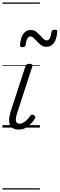

<svg xmlns="http://www.w3.org/2000/svg" viewBox="-20 -1030 483 1550"><path d="M131 16Q103 16 85.5 6Q68 -4 60 -23.5Q52 -43 54 -70.5Q56 -98 67 -133L185 -494Q190 -506 196.5 -510.5Q203 -515 218 -515Q232 -515 238.5 -509.5Q245 -504 241 -494L117 -113Q109 -87 108 -68.5Q107 -50 114.5 -40.5Q122 -31 138 -31Q154 -31 170 -40.5Q186 -50 200 -64.5Q214 -79 223 -94Q228 -101 235 -104Q242 -107 253 -100Q264 -94 265 -86.5Q266 -79 261 -71Q249 -52 230 -31.5Q211 -11 186.5 2.5Q162 16 131 16ZM353 -652Q331 -652 313 -665Q295 -678 280.5 -694Q266 -710 252.5 -723Q239 -736 225 -736Q211 -736 201 -719Q191 -702 187 -668Q186 -659 179.5 -654Q173 -649 161 -649Q139 -649 141 -671Q148 -728 169.5 -758Q191 -788 229 -788Q253 -788 270.5 -775Q288 -762 302 -746Q316 -730 329.5 -717Q343 -704 358 -704Q372 -704 381.5 -720.5Q391 -737 395 -769Q397 -790 422 -790Q435 -790 439.5 -785.5Q444 -781 442 -769Q436 -711 414 -681.5Q392 -652 353 -652ZM0 490H302V500H0ZM0 -20H302V0H0ZM0 -505H302V-500H0ZM0 -1010H302V-1000H0Z"/></svg>

Font: Playwrite MX Guides
Style: Regular
Weight: 400
Designer: Veronika Burian, José Scaglione
Foundry: TypeTogether
Version: Version 1.003